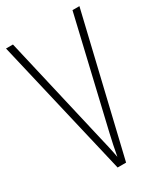

<svg xmlns="http://www.w3.org/2000/svg" viewBox="-180 -789 742 863"><g transform="rotate(-30 190.5 -357.0)"><path d="M381 -714H345L213 -153C204 -114 197 -81 190 -42C183 -81 175 -114 166 -152L36 -714H0L167 0H211Z"/></g></svg>

Font: Noto Sans Bengali ExtraCondensed ExtraLight
Style: Regular
Weight: 200
Width: 2
Designer: Joana Ranito - Universal Thirst; Jelle Bosma - Monotype Design Team
Foundry: Universal Thirst ehf.
Version: Version 3.000